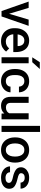

<svg xmlns="http://www.w3.org/2000/svg" viewBox="1451 -2241 800 3742"><g transform="rotate(90 1851.0 -370.0)"><path d="M133.3 -528.3 248.5 -147 361.8 -528.3H483.9L300.3 0H195.3L10.7 -528.3Z M783.2 9.8Q705.1 9.8 647.9 -23.9Q590.8 -57.6 560.1 -115.5Q529.3 -173.3 529.3 -246.1V-265.6Q529.3 -348.6 560.5 -409.9Q591.8 -471.2 646.2 -504.6Q700.7 -538.1 769 -538.1Q844.7 -538.1 894.8 -505.1Q944.8 -472.2 969.7 -413.8Q994.6 -355.5 994.6 -279.3V-229H647.9Q652.8 -166 689.9 -124.8Q727.1 -83.5 790 -83.5Q832.5 -83.5 865.7 -100.6Q898.9 -117.7 923.3 -148.9L985.4 -88.9Q960 -51.3 910.2 -20.8Q860.4 9.8 783.2 9.8ZM768.6 -444.3Q718.8 -444.3 688.7 -409.4Q658.7 -374.5 650.4 -313.5H878.4V-322.8Q877.4 -354.5 866.2 -382.3Q855 -410.2 831.3 -427.2Q807.6 -444.3 768.6 -444.3Z M1213.4 -528.3V0H1095.7V-528.3ZM1096.7 -598.6 1191.9 -745.6H1324.7L1191.9 -598.6Z M1563 -84Q1606.4 -84 1636.5 -109.1Q1666.5 -134.3 1668.5 -174.8H1779.3Q1777.8 -123 1748.8 -81.3Q1719.7 -39.6 1671.4 -14.9Q1623 9.8 1564.5 9.8Q1483.9 9.8 1430.7 -26.1Q1377.4 -62 1351.1 -122.3Q1324.7 -182.6 1324.7 -255.4V-272.5Q1324.7 -345.7 1351.1 -406Q1377.4 -466.3 1430.7 -502.2Q1483.9 -538.1 1564 -538.1Q1627.4 -538.1 1675.3 -512.9Q1723.1 -487.8 1750.5 -443.1Q1777.8 -398.4 1779.3 -339.4H1668.5Q1666.5 -382.8 1638.7 -413.6Q1610.8 -444.3 1562.5 -444.3Q1515.1 -444.3 1489 -419.4Q1462.9 -394.5 1452.6 -355.2Q1442.4 -315.9 1442.4 -272.5V-255.4Q1442.4 -211.9 1452.4 -172.6Q1462.4 -133.3 1488.8 -108.6Q1515.1 -84 1563 -84Z M2193.8 0 2190.9 -54.2Q2166.5 -23.9 2129.4 -7.1Q2092.3 9.8 2041.5 9.8Q1963.4 9.8 1915 -36.1Q1866.7 -82 1866.7 -187V-528.3H1984.4V-186Q1984.4 -128.4 2009.8 -106.9Q2035.2 -85.4 2070.3 -85.4Q2116.7 -85.4 2144.8 -102.8Q2172.9 -120.1 2187 -148.9V-528.3H2305.2V0Z M2551.3 -750V0H2433.1V-750Z M2657.7 -258.3V-269.5Q2657.7 -346.2 2686.8 -407Q2715.8 -467.8 2770.8 -502.9Q2825.7 -538.1 2902.8 -538.1Q2980.5 -538.1 3035.6 -502.9Q3090.8 -467.8 3119.9 -407Q3148.9 -346.2 3148.9 -269.5V-258.3Q3148.9 -181.6 3119.9 -121.1Q3090.8 -60.5 3035.9 -25.4Q2981 9.8 2903.8 9.8Q2826.2 9.8 2771.2 -25.4Q2716.3 -60.5 2687 -121.1Q2657.7 -181.6 2657.7 -258.3ZM2775.4 -269.5V-258.3Q2775.4 -210.4 2788.8 -170.9Q2802.2 -131.3 2830.6 -107.7Q2858.9 -84 2903.8 -84Q2947.8 -84 2975.8 -107.7Q3003.9 -131.3 3017.6 -170.9Q3031.2 -210.4 3031.2 -258.3V-269.5Q3031.2 -316.4 3017.8 -356.2Q3004.4 -396 2976.1 -420.2Q2947.8 -444.3 2902.8 -444.3Q2858.4 -444.3 2830.3 -420.2Q2802.2 -396 2788.8 -356.2Q2775.4 -316.4 2775.4 -269.5Z M3543.9 -143.1Q3543.9 -160.6 3535.2 -174.8Q3526.4 -189 3501.7 -200.9Q3477.1 -212.9 3429.2 -222.7Q3344.7 -240.7 3292.5 -276.6Q3240.2 -312.5 3240.2 -378.9Q3240.2 -421.9 3264.9 -458Q3289.6 -494.1 3335.2 -516.1Q3380.9 -538.1 3443.8 -538.1Q3510.3 -538.1 3557.6 -515.9Q3605 -493.7 3630.6 -455.8Q3656.2 -418 3656.2 -370.6H3538.6Q3538.6 -402.3 3514.9 -426.8Q3491.2 -451.2 3443.8 -451.2Q3398.9 -451.2 3377 -430.9Q3355 -410.6 3355 -383.8Q3355 -357.4 3377.4 -341.3Q3399.9 -325.2 3464.4 -311Q3555.2 -291.5 3607.2 -256.1Q3659.2 -220.7 3659.2 -149.4Q3659.2 -103 3632.8 -66.9Q3606.4 -30.8 3558.3 -10.5Q3510.3 9.8 3445.3 9.8Q3373 9.8 3323.5 -16.1Q3273.9 -42 3248.3 -82.3Q3222.7 -122.6 3222.7 -165.5H3336.4Q3338.4 -132.8 3354.7 -113.5Q3371.1 -94.2 3395.8 -85.7Q3420.4 -77.1 3446.8 -77.1Q3494.1 -77.1 3519 -95.9Q3543.9 -114.7 3543.9 -143.1Z"/></g></svg>

Font: Vazirmatn FD Medium
Style: Regular
Weight: 500
Designer: Saber Rastikerdar
Foundry: Saber Rastikerdar
Version: Version 33.003